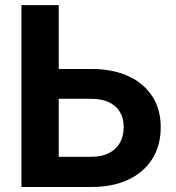

<svg xmlns="http://www.w3.org/2000/svg" viewBox="-20 -748 703 768"><path d="M162.4 -472.1H345.1Q430.6 -472.1 492.7 -443.7Q554.9 -415.4 588.9 -363.1Q622.9 -310.8 622.9 -239.2Q622.9 -165.8 589 -112.1Q555.1 -58.4 493 -29.2Q430.8 0 345.1 0H65.7V-727.5H214.9V-120.9H345.1Q406.1 -120.9 440.4 -152.7Q474.7 -184.5 474.7 -240.7Q474.7 -276.1 459.2 -301Q443.7 -325.9 414.8 -339.4Q385.8 -352.8 345.1 -352.8H162.4Z"/></svg>

Font: Inter Variable LoSnoCo
Style: Regular
Weight: 400
Designer: Rasmus Andersson
Foundry: rsms
Version: Version 4.000;git-a52131595; featfreeze: case,dlig,ss01,ss02